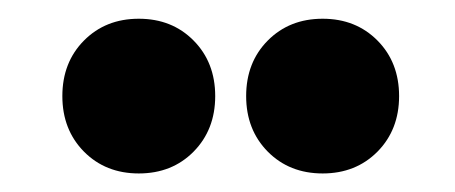

<svg xmlns="http://www.w3.org/2000/svg" viewBox="-20 -794 488 206"><path d="M70.1 -750.5Q93.3 -773.9 128.9 -773.9Q164.6 -773.9 187.7 -750.5Q210.9 -727.1 210.9 -690.9Q210.9 -654.8 187.7 -631.3Q164.6 -607.9 128.9 -607.9Q93.3 -607.9 70.1 -631.3Q46.9 -654.8 46.9 -690.9Q46.9 -727.1 70.1 -750.5ZM267.3 -750.5Q290.5 -773.9 326.2 -773.9Q361.8 -773.9 385 -750.5Q408.2 -727.1 408.2 -690.9Q408.2 -654.8 385 -631.3Q361.8 -607.9 326.2 -607.9Q290.5 -607.9 267.3 -631.3Q244.1 -654.8 244.1 -690.9Q244.1 -727.1 267.3 -750.5Z"/></svg>

Font: Montserrat arm ExtraBold
Style: Regular
Weight: 800
Designer: Julieta Ulanovsky
Foundry: Julieta Ulanovsky
Version: Version 6.000;PS 006.000;hotconv 1.0.88;makeotf.lib2.5.64775